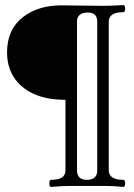

<svg xmlns="http://www.w3.org/2000/svg" viewBox="-20 -732 527 756"><path d="M408.2 -62Q408.2 -23.9 465.8 -23.9Q472.7 -23.9 472.7 -9.8Q472.7 3.9 465.8 3.9Q425.3 0 389.2 0H264.2Q224.1 0 181.2 3.9Q174.3 3.9 174.3 -9.8Q174.3 -23.9 181.2 -23.9Q237.8 -23.9 237.8 -61V-338.9Q112.3 -338.9 50.3 -407.2Q7.8 -454.1 7.8 -525.9Q7.8 -616.2 70.3 -664.6Q130.4 -710.9 221.2 -710.9Q356.4 -709 388.2 -709Q412.6 -709 465.8 -711.9Q472.7 -711.9 472.7 -697.8Q472.7 -684.1 465.8 -684.1Q408.2 -684.1 408.2 -646.5ZM362.8 -61V-646.5Q362.8 -682.6 326.2 -682.6Q283.2 -682.6 283.2 -646.5V-62Q283.2 -23.9 321.8 -23.9Q362.8 -23.9 362.8 -61Z"/></svg>

Font: Junicode
Style: Regular
Weight: 400
Designer: Peter S. Baker
Foundry: Briery Creek Software
Version: Version 0.7.2